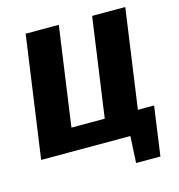

<svg xmlns="http://www.w3.org/2000/svg" viewBox="-121 -796 979 1052"><g transform="rotate(-15 368.5 -269.5)"><path d="M680 0 659 151H521L529 0H23L120 -690H308L229 -128H418L497 -690H685L606 -128H698Z"/></g></svg>

Font: Ezarion Extra Bold
Style: Italic
Weight: 800
Italic angle: -8°
Designer: Natanael Gama
Version: Version 1.001;PS 001.001;hotconv 1.0.70;makeotf.lib2.5.58329